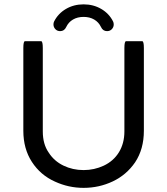

<svg xmlns="http://www.w3.org/2000/svg" viewBox="-20 -866 780 896"><path d="M229.5 -752Q229.5 -759.8 232.4 -765.6Q251 -802.7 287.6 -824.2Q324.2 -845.7 370.1 -845.7Q416 -845.7 452.6 -824.2Q489.3 -802.7 507.8 -765.6Q510.7 -759.8 510.7 -752Q510.7 -739.3 502 -730Q493.2 -720.7 479.5 -720.7Q460 -720.7 451.2 -740.2Q440.4 -762.7 419.4 -774.9Q398.4 -787.1 370.1 -787.1Q341.8 -787.1 320.8 -774.9Q299.8 -762.7 289.1 -740.2Q280.3 -720.7 260.7 -720.7Q247.1 -720.7 238.3 -730Q229.5 -739.3 229.5 -752ZM236.3 -18.6Q168.9 -48.8 128.9 -110.4Q88.9 -171.9 88.9 -255.9V-641.6Q88.9 -673.8 96.7 -673.8H171.9Q179.7 -673.8 179.7 -641.6V-252.9Q179.7 -193.4 207 -154.3Q232.4 -114.3 275.9 -93.3Q319.3 -72.3 370.1 -72.3Q419.9 -72.3 463.9 -92.8Q509.8 -114.3 535.2 -155.8Q560.5 -197.3 560.5 -252.9V-641.6Q560.5 -673.8 568.4 -673.8Q568.4 -673.8 643.6 -673.8Q651.4 -673.8 651.4 -641.6V-255.9Q651.4 -169.9 610.4 -108.4Q570.3 -49.8 506.3 -19.5Q442.4 10.7 370.1 10.7Q299.8 10.7 236.3 -18.6Z"/></svg>

Font: YuPearl-Regular
Style: Regular
Weight: 400
Designer: Max Yao
Foundry: Max-Everyday
Version: Version 1.011; ttfautohint (v1.8.3)